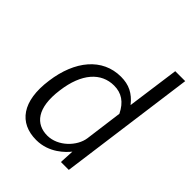

<svg xmlns="http://www.w3.org/2000/svg" viewBox="-213 -857 982 982"><g transform="rotate(45 278.5 -366.0)"><path d="M221 10C314 10 373 -53 394 -79L390 0H447L547 -742H475L436 -458C398 -506 356 -526 299 -526C165 -526 75 -416 53 -251C29 -80 97 10 221 10ZM245 -46C162 -46 107 -109 127 -255C145 -395 213 -469 306 -469C360 -469 399 -443 427 -386L400 -182C391 -117 323 -46 245 -46Z"/></g></svg>

Font: United Sans Light
Style: Italic
Weight: 300
Italic angle: -8°
Designer: Pablo Impallari, Rodrigo Fuenzalida (Modified by Dan O. Williams)
Version: Version 1.000;PS 001.000;hotconv 1.0.88;makeotf.lib2.5.64775